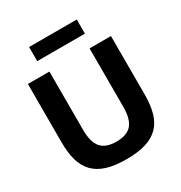

<svg xmlns="http://www.w3.org/2000/svg" viewBox="-216 -1098 1184 1259"><g transform="rotate(-30 375.5 -468.5)"><path d="M189 -947H550V-840H189ZM376 10Q289 10 229 -8.5Q169 -27 131.5 -65.5Q94 -104 77.5 -162Q61 -220 61 -298V-741H224V-299Q224 -207 260 -165Q296 -123 376 -123Q456 -123 492 -164.5Q528 -206 528 -299V-741H690V-298Q690 -219 673.5 -161Q657 -103 620 -65Q583 -27 523 -8.5Q463 10 376 10Z"/></g></svg>

Font: Encode Sans Narrow
Style: Bold
Weight: 700
Designer: Pablo Impallari, Andres Torresi
Foundry: Pablo Impallari, Andres Torresi
Version: Version 1.000; ttfautohint (v1.00) -l 8 -r 50 -G 200 -x 14 -